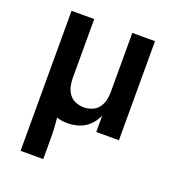

<svg xmlns="http://www.w3.org/2000/svg" viewBox="-133 -626 866 947"><g transform="rotate(20 300.0 -152.5)"><path d="M81 215V-520H200V-210Q200 -188 205 -166.5Q210 -145 223 -127.5Q236 -110 257 -101.5Q278 -93 300 -93Q322 -93 343 -101.5Q364 -110 377 -127.5Q390 -145 395 -166.5Q400 -188 400 -210V-520H519V0H400V-86Q391 -65 376 -46.5Q361 -28 341 -15.5Q321 -3 298 2.5Q275 8 252 8Q237 8 222.5 6Q208 4 194 -1Q197 26 198.5 53Q200 80 200 107V215Z"/></g></svg>

Font: Iosevka Aile
Style: Bold
Weight: 700
Designer: Belleve Invis
Foundry: Belleve Invis
Version: Version 28.0.1; ttfautohint (v1.8.4)